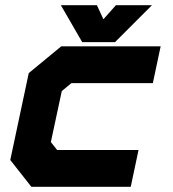

<svg xmlns="http://www.w3.org/2000/svg" viewBox="-20 -718 665 738"><path d="M100.5 0 19.5 -103 90.5 -437 215.5 -540H597.5L567.5 -398.5H254.5L217.5 -368L175.5 -172L199.5 -141.5H512.5L482.5 0ZM155 -70.5H434H155L98.5 -139L155 -404.5L236 -470H519H236L155 -404.5L98.5 -139ZM296 -556 214 -698H352.5L377.5 -644L425.5 -698H564L422 -556ZM337.5 -595H394.5L449.5 -653L394.5 -595H337.5L307.5 -653Z"/></svg>

Font: Tourney Black
Style: Italic
Weight: 900
Italic angle: -12°
Version: Version 1.015